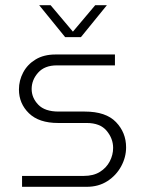

<svg xmlns="http://www.w3.org/2000/svg" viewBox="-20 -720 558 740"><path d="M65 0V-42H303Q340 -42 365 -57.5Q390 -73 403 -98Q416 -123 416 -150Q416 -186 391 -216Q366 -246 314 -246H204Q130 -246 91.5 -283.5Q53 -321 53 -375Q53 -410 69.5 -441Q86 -472 117.5 -491Q149 -510 194 -510H423V-468H199Q152 -468 127 -440Q102 -412 102 -377Q102 -343 127.5 -316.5Q153 -290 206 -290H307Q388 -290 427 -249.5Q466 -209 466 -152Q466 -114 447 -79Q428 -44 394 -22Q360 0 314 0ZM231 -577 131 -700H175L261 -598L347 -700H392L292 -577Z"/></svg>

Font: MuseoModerno ExtraLight
Style: Regular
Weight: 200
Designer: Pablo Cosgaya, Héctor Gatti, Marcela Romero, and the Authors of The MuseoModerno Project.
Foundry: Omnibus-Type Team
Version: Version 1.001